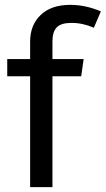

<svg xmlns="http://www.w3.org/2000/svg" viewBox="-20 -770 435 790"><path d="M273.9 -675.8Q231.4 -675.8 213.6 -657.5Q195.8 -639.2 195.8 -600.1V-526.9H324.2L314 -456.1H195.8V0H104V-456.1H9.8V-526.9H104V-599.1Q104 -667 147.5 -708.5Q190.9 -750 269 -750Q332.5 -750 395 -723.1L366.2 -655.8Q320.8 -675.8 273.9 -675.8Z"/></svg>

Font: FiraGO
Style: Regular
Weight: 400
Designer: bBox Type
Foundry: bBox Type GmbH
Version: Version 1.001;PS 001.001;hotconv 1.0.88;makeotf.lib2.5.64775